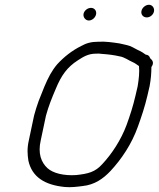

<svg xmlns="http://www.w3.org/2000/svg" viewBox="-20 -800 666 805"><path d="M573.2 -754.5C569.7 -739.2 580.4 -727 595.3 -727C609.2 -727 622.3 -737.6 625.5 -751.5C628.8 -766 618.8 -780 604.6 -780C590.7 -780 576.4 -768.4 573.2 -754.5ZM330.4 -742.5C327.2 -728.6 338.4 -714 352.3 -714C366.2 -714 379.5 -725.6 382.7 -739.5C386.1 -754.2 376.3 -767 361.6 -767C347.7 -767 333.6 -756.4 330.4 -742.5ZM172.7 -315C183.3 -354.2 198 -390.8 213.6 -427C237.1 -484.4 262.2 -518.8 306.3 -547C328.6 -561.3 349.3 -575 381.7 -575C390.6 -575.7 399.2 -575.3 407.5 -574C434.2 -572.2 458.8 -569 480.2 -564C502.9 -560.6 520.1 -545.9 537.4 -539C544.6 -536.1 555.2 -528.3 562.7 -523C565.3 -497.8 562.3 -469 557.1 -438L548.3 -400C537.9 -354.6 525.3 -316.4 510.7 -276C487.2 -213 449.2 -155.1 408.9 -112C378.9 -78.6 350.1 -71.5 299.2 -66C248 -62.6 202.8 -73.4 178.9 -95C152.7 -119.5 138.1 -156.3 150.9 -212C158.3 -244 164.9 -280.9 172.7 -315ZM101.2 -213C93 -177.4 95 -152.9 99.1 -126C114 -59.4 165.6 -24.4 251.7 -16C277 -13.5 304.3 -17.1 326.6 -20C376 -25.1 412.1 -50.1 443.2 -83C489.3 -132.5 532.1 -195.8 558.1 -269C572.8 -309.8 587.4 -352.7 598.3 -400L607.3 -439C613 -470 614.6 -492.9 614.8 -519C627.2 -536.5 619.9 -547 609.4 -556C606.8 -565.3 600.7 -570.3 590.8 -571C581.7 -577.7 573.9 -582.7 567.3 -586C553.1 -591.8 540.5 -600.7 525.1 -607C506.6 -613.2 499.3 -613.1 480.7 -618C454.1 -621.9 423 -626.9 392.3 -625C363 -625 342.4 -619.5 320.1 -607C281.7 -587.8 248.5 -561.8 219.4 -530C196.8 -503.2 182.1 -474.8 165.7 -436L141.8 -376C134.4 -355.3 128.1 -335.3 123 -316C115.4 -283.1 108.4 -244.5 101.2 -213Z"/></svg>

Font: HoneyBee
Style: BookIt
Weight: 300
Foundry: Cannot Into Space Fonts
Version: Version 0.89